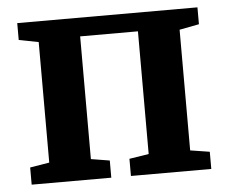

<svg xmlns="http://www.w3.org/2000/svg" viewBox="-45 -606 783 657"><g transform="rotate(-5 347.0 -277.5)"><path d="M38 0V-59L104.5 -70V-484L37 -497V-555H656V-497L588.5 -484V-69.5L655 -59V0H379V-59L446 -69.5V-491H247.5V-69.5L311.5 -59V0Z"/></g></svg>

Font: Merriweather 20pt
Style: Bold
Weight: 700
Version: Version 2.100